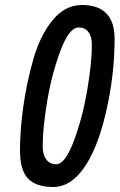

<svg xmlns="http://www.w3.org/2000/svg" viewBox="-20 -742 479 769"><path d="M194 7Q124 7 92 -27Q60 -61 60 -140.5Q60 -220 73.5 -316Q87 -412 114 -506.5Q141 -601 191 -661.5Q241 -722 308 -722Q439 -722 439 -586Q439 -441 404 -290Q362 -110 288 -36Q245 7 194 7ZM205 -84Q241 -84 276 -178Q311 -272 329.5 -382Q348 -492 348 -561Q348 -596 334 -614Q320 -632 295 -632Q257 -632 222 -538.5Q187 -445 169 -336.5Q151 -228 151 -157Q151 -122 165.5 -103Q180 -84 205 -84Z"/></svg>

Font: Economica
Style: Bold Italic
Weight: 700
Designer: Vicente Lamonaca
Foundry: Vicente Lamonaca
Version: Version 1.100